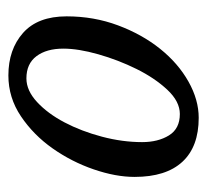

<svg xmlns="http://www.w3.org/2000/svg" viewBox="-38 -444 494 458"><g transform="rotate(-90 209.0 -215.0)"><path d="M166 -33Q196 -33 224 -63Q252 -93 273.5 -136.5Q295 -180 308.5 -227.5Q322 -275 322 -311Q322 -351 304 -375Q286 -399 251 -399Q222 -399 194.5 -373.5Q167 -348 146 -308Q125 -268 112 -219Q99 -170 99 -123Q99 -85 115 -59Q131 -33 166 -33ZM16 -141Q16 -186 34 -238.5Q52 -291 84 -336.5Q116 -382 160.5 -412Q205 -442 258 -442Q320 -442 359.5 -407Q399 -372 399 -303Q399 -238 377.5 -180.5Q356 -123 321.5 -80Q287 -37 243.5 -12.5Q200 12 157 12Q88 12 52 -27Q16 -66 16 -141Z"/></g></svg>

Font: Lusitana
Style: Italic
Weight: 400
Italic angle: -12°
Designer: Ana Paula Megda
Foundry: Ana Paula Megda
Version: Version 1.000; ttfautohint (v1.1) -l 8 -r 50 -G 200 -x 14 -D